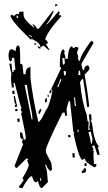

<svg xmlns="http://www.w3.org/2000/svg" viewBox="-20 -908 550 976"><path d="M193.4 47.9H192.4Q180.7 47.9 172.9 11.7L163.1 18.6H162.1Q151.4 18.6 142.6 -12.7Q127 -12.7 93.8 47.9H85Q77.1 47.9 76.2 38.1Q80.1 38.1 100.6 7.8L93.8 -2Q126 -52.7 126 -71.3V-72.3Q118.2 -90.8 118.2 -93.8Q123 -93.8 123 -99.6H121.1Q117.2 -99.6 116.2 -104.5L66.4 -54.7H60.5L53.7 -64.5L97.7 -174.8L91.8 -185.5Q95.7 -196.3 95.7 -202.1H93.8Q84 -202.1 83 -212.9Q82 -223.6 81.1 -234.4L91.8 -235.4L101.6 -197.3Q111.3 -198.2 111.3 -208Q111.3 -220.7 86.9 -335H92.8L85 -351.6Q85 -356.4 89.8 -357.4Q83 -369.1 54.7 -486.3H48.8L50.8 -463.9L40 -462.9Q36.1 -497.1 36.1 -507.8Q36.1 -521.5 38.1 -535.2Q33.2 -546.9 27.3 -584L38.1 -585L43 -541L48.8 -542V-544.9Q48.8 -552.7 58.6 -553.7L51.8 -614.3L41 -613.3V-608.4Q41 -596.7 31.2 -595.7L25.4 -605.5L23.4 -622.1Q23.4 -655.3 36.1 -657.2H42L59.6 -648.4Q60.5 -675.8 73.2 -677.7L80.1 -667Q83 -639.6 83 -584Q93.8 -583 94.7 -574.2L99.6 -530.3L110.4 -531.2V-535.2Q110.4 -563.5 134.8 -567.4V-511.7Q146.5 -409.2 174.8 -288.1Q187.5 -290 212.9 -347.7Q228.5 -360.4 247.1 -446.3L240.2 -456.1L291 -561.5Q290 -566.4 286.1 -566.4H284.2V-581.1Q284.2 -655.3 302.7 -657.2L309.6 -646.5Q309.6 -641.6 304.7 -640.6Q310.5 -632.8 313.5 -608.4L324.2 -609.4Q328.1 -670.9 345.7 -672.9L352.5 -662.1Q357.4 -666 361.3 -668Q365.2 -669.9 368.2 -669.9L379.9 -665L371.1 -641.6L378.9 -615.2L374 -614.3Q380.9 -604.5 380.9 -598.6L386.7 -599.6Q387.7 -625 442.4 -699.2Q454.1 -699.2 455.1 -689.5L393.6 -583Q395.5 -572.3 397.5 -562Q399.4 -551.8 407.2 -551.8H408.2V-553.7Q408.2 -573.2 427.7 -576.2Q431.6 -571.3 433.6 -566.9Q435.5 -562.5 435.5 -559.6Q435.5 -552.7 410.2 -529.3Q425.8 -441.4 433.6 -365.2L422.9 -364.3Q414.1 -436.5 402.3 -506.8Q393.6 -505.9 386.7 -488.3L387.7 -482.4Q397.5 -385.7 420.9 -325.2L424.8 -292H425.8Q429.7 -292 430.7 -287.1L428.7 -248L440.4 -250Q439.5 -254.9 433.6 -254.9L436.5 -282.2L431.6 -326.2L443.4 -327.1L445.3 -298.8Q445.3 -294.9 440.4 -293.9Q444.3 -289.1 446.3 -285.2Q448.2 -281.2 448.2 -278.3Q458 -188.5 482.4 -165Q482.4 -160.2 477.5 -159.2Q485.4 -131.8 486.3 -121.1L475.6 -120.1L460 -168L448.2 -167L449.2 -162.1Q456.1 -151.4 456.1 -145.5H451.2Q451.2 -140.6 455.1 -140.6H457Q455.1 -133.8 455.1 -120.1Q455.1 -102.5 458 -74.2L469.7 -75.2V-67.4Q469.7 -58.6 460 -57.6Q413.1 -82 411.1 -102.5L400.4 -95.7H399.4Q382.8 -95.7 353.5 -229.5H358.4L352.5 -240.2L335.9 -394.5L330.1 -393.6Q318.4 -361.3 318.4 -349.6L321.3 -320.3L310.5 -319.3L308.6 -335.9L297.9 -335Q212.9 -165 212.9 -143.6L213.9 -131.8L241.2 -79.1L244.1 -49.8Q244.1 -40 234.4 -39.1Q215.8 -58.6 214.8 -70.3H209L217.8 -43L223.6 17.6ZM299.8 -579.1Q309.6 -580.1 309.6 -588.9L307.6 -613.3L296.9 -612.3ZM305.7 -524.4Q315.4 -525.4 315.4 -534.2L314.5 -546.9L303.7 -545.9ZM377.9 -526.4 388.7 -527.3 386.7 -548.8H380.9ZM273.4 -464.8 278.3 -465.8V-466.8Q278.3 -475.6 291 -500V-505.9L285.2 -504.9V-503.9Q285.2 -496.1 272.5 -470.7ZM145.5 -301.8 142.6 -329.1Q120.1 -444.3 116.2 -476.6L105.5 -475.6L140.6 -301.8ZM43.9 -429.7 42 -446.3 52.7 -447.3 54.7 -430.7ZM232.4 -433.6 231.4 -438.5Q232.4 -450.2 241.2 -451.2L242.2 -443.4Q242.2 -434.6 232.4 -433.6ZM55.7 -364.3V-372.1Q55.7 -376 60.5 -376L53.7 -386.7L49.8 -419.9H55.7L67.4 -366.2ZM222.7 -415 221.7 -426.8H226.6L228.5 -416ZM209 -386.7 208 -397.5Q209 -408.2 217.8 -409.2L218.8 -396.5Q218.8 -387.7 209 -386.7ZM366.2 -369.1 361.3 -413.1H356.4L360.4 -369.1ZM58.6 -342.8 56.6 -353.5 68.4 -354.5 69.3 -343.8ZM176.8 -327.1 175.8 -338.9Q175.8 -347.7 190.4 -356.4V-351.6Q184.6 -328.1 176.8 -327.1ZM69.3 -288.1 67.4 -304.7 79.1 -305.7 80.1 -289.1ZM379.9 -237.3 378.9 -249 373 -248 375 -237.3ZM442.4 -177.7 447.3 -178.7 450.2 -201.2 441.4 -238.3 429.7 -237.3Q439.5 -200.2 442.4 -177.7ZM327.1 -210 326.2 -220.7 336.9 -222.7 338.9 -210.9ZM349.6 -106.4 347.7 -128.9 358.4 -129.9 360.4 -108.4ZM409.2 -63.5V-68.4Q409.2 -80.1 418.9 -81.1L420.9 -64.5ZM396.5 -28.3 395.5 -39.1Q405.3 -41 405.3 -49.8V-51.8L416 -52.7L417 -39.1Q417 -31.2 407.2 -29.3ZM184.6 10.7 189.5 9.8 188.5 -1H182.6ZM267.6 -887.7 271.5 -879.9 263.7 -876H259.8V-879.9Q260.7 -887.7 267.6 -887.7ZM248 -852.5H252V-848.6Q230.5 -798.8 216.8 -786.1V-782.2Q220.7 -782.2 279.3 -852.5Q283.2 -844.7 283.2 -840.8Q279.3 -833 279.3 -829.1L287.1 -833L291 -825.2Q225.6 -753.9 209 -708Q216.8 -706.1 224.6 -688.5Q216.8 -684.6 212.9 -684.6L232.4 -653.3H228.5Q226.6 -653.3 201.2 -676.8L189.5 -668.9H185.5Q185.5 -689.5 138.7 -711.9V-704.1Q33.2 -805.7 33.2 -829.1L41 -833Q43 -833 52.7 -825.2Q52.7 -831.1 64.5 -836.9H76.2Q76.2 -848.6 84 -848.6H99.6V-833Q99.6 -807.6 154.3 -766.6V-770.5L146.5 -782.2V-786.1Q166 -775.4 166 -762.7H177.7ZM64.5 -829.1V-817.4H72.3V-821.3Q72.3 -829.1 64.5 -829.1ZM127 -731.4V-727.5L142.6 -719.7V-723.6ZM154.3 -688.5H162.1V-680.7H154.3ZM169.9 -672.9H173.8Q181.6 -668.9 185.5 -668.9V-661.1H181.6Q175.8 -661.1 169.9 -672.9Z"/></svg>

Font: Blackcraft
Style: Regular
Weight: 400
Designer: GGBotNet
Foundry: GGBotNet
Version: 1.00